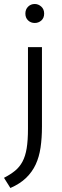

<svg xmlns="http://www.w3.org/2000/svg" viewBox="-57 -706 310 961"><path d="M83 -470H153V-72Q153 -15 146 32.5Q139 80 121.5 117.5Q104 155 73.5 184.5Q43 214 -5 235L-37 184Q-4 167 18.5 148.5Q41 130 55.5 103Q70 76 76.5 36.5Q83 -3 83 -62ZM117 -591Q97 -591 83.5 -604Q70 -617 70 -638Q70 -659 83.5 -672.5Q97 -686 117 -686Q135 -686 149.5 -673Q164 -660 164 -638Q164 -616 150 -603.5Q136 -591 117 -591Z"/></svg>

Font: Mukta Light
Style: Regular
Weight: 300
Designer: Girish Dalvi and Yashodeep Gholap
Foundry: Ek Type
Version: Version 2.538;PS 1.002;hotconv 16.6.51;makeotf.lib2.5.65220;